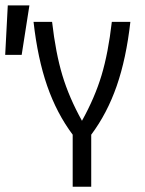

<svg xmlns="http://www.w3.org/2000/svg" viewBox="-92 -708 550 728"><path d="M183.6 -197.3Q123 -278.3 86.9 -382.3Q50.8 -486.3 35.2 -625H105.5Q119.1 -506.8 144.5 -422.4Q169.9 -337.9 218.8 -250Q267.6 -337.9 293 -422.4Q318.4 -506.8 332 -625H402.3Q386.7 -486.3 350.6 -382.3Q314.5 -278.3 253.9 -197.3V0H183.6ZM19.5 -687.5 -9.8 -500H-72.3L-62.5 -687.5Z"/></svg>

Font: Sudo Variable
Style: Regular
Weight: 400
Monospace: yes
Designer: Jens Kutilek
Foundry: Jens Kutilek
Version: Version 0.040